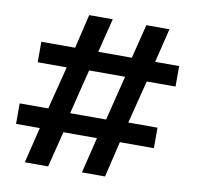

<svg xmlns="http://www.w3.org/2000/svg" viewBox="-79 -786 888 867"><g transform="rotate(10 365.0 -352.5)"><path d="M90 0 130 -164H21V-258H152L202 -455H69V-549H224L261 -705H369L330 -549H484L523 -705H629L591 -549H701V-455H569L519 -258H653V-164H497L458 0H352L392 -164H238L197 0ZM253 -254H418L469 -459H304Z"/></g></svg>

Font: Nunito Sans 7pt Expanded
Style: Bold
Weight: 700
Width: 7
Designer: Vernon Adams
Foundry: Vernon Adams
Version: Version 3.101;gftools[0.9.27]